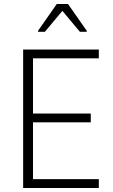

<svg xmlns="http://www.w3.org/2000/svg" viewBox="-20 -934 560 954"><path d="M95 0V-688H471V-644H144V-370H431V-326H144V-44H471V0ZM169 -776V-781L262 -914H318L411 -781V-776H377L290 -880L203 -776Z"/></svg>

Font: Saira Semi Condensed ExtraLight
Style: Regular
Weight: 200
Width: 4
Designer: Hector Gatti with collaboration of the Omnibus-Type team
Foundry: Omnibus-Type
Version: Version 1.001; ttfautohint (v1.8)